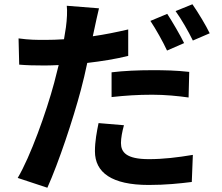

<svg xmlns="http://www.w3.org/2000/svg" viewBox="-20 -823 1040 900"><path d="M882 -803 803 -771C831 -732 863 -676 884 -633L963 -667C947 -701 908 -766 882 -803ZM581 -561V-685C525 -672 471 -661 415 -653L423 -690C428 -713 437 -756 444 -784L293 -796C296 -772 294 -732 289 -695C286 -680 284 -660 280 -639C250 -637 221 -636 192 -636C151 -636 118 -636 67 -643L70 -520C105 -517 142 -516 190 -516C210 -516 232 -517 255 -518C248 -490 241 -462 234 -435C197 -297 122 -88 63 11L202 57C255 -61 322 -262 359 -401C370 -442 380 -485 389 -528C457 -536 521 -546 581 -561ZM763 -586 843 -621C825 -658 788 -721 764 -758L685 -725C711 -686 744 -627 763 -586ZM503 -484V-368C567 -375 625 -379 694 -379C754 -379 815 -373 864 -366L867 -486C807 -493 749 -494 693 -494C629 -494 559 -491 503 -484ZM561 -236 442 -246C434 -207 425 -161 425 -114C425 -14 504 44 677 44C757 44 823 37 879 30L884 -97C812 -85 746 -77 678 -77C571 -77 547 -110 547 -153C547 -176 553 -207 561 -236Z"/></svg>

Font: Spoqa Han Sans Neo Bold
Style: Bold
Weight: 700
Designer: [Spoqa Han Sans Neo] Dong-huui Kim  Younghwa Kang  Yujin Lee  [Noto Sans] Ryoko NISHIZUKA  (kana & ideographs); Paul D. 
Foundry: Spoqa (http://www.spoqa-han-sans.com)
Version: Version 1.100;hotconv 1.0.109;makeotfexe 2.5.65596